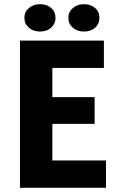

<svg xmlns="http://www.w3.org/2000/svg" viewBox="-20 -893 559 913"><path d="M75 -700H474V-570H229V-431H430V-304H229V-130H484V0H75ZM170 -743Q138 -743 117 -761.5Q96 -780 96 -808Q96 -836 117 -854.5Q138 -873 170 -873Q203 -873 223.5 -855Q244 -837 244 -808Q244 -780 223.5 -761.5Q203 -743 170 -743ZM379 -743Q347 -743 326 -761.5Q305 -780 305 -808Q305 -836 326 -854.5Q347 -873 379 -873Q412 -873 432.5 -855Q453 -837 453 -808Q453 -780 432.5 -761.5Q412 -743 379 -743Z"/></svg>

Font: Tilda Sans Extra Bold
Style: Regular
Weight: 800
Designer: ParaType Ltd
Foundry: ParaType Ltd
Version: Version 1.009